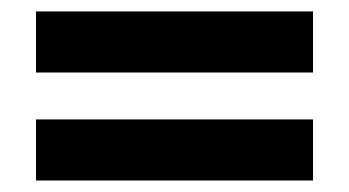

<svg xmlns="http://www.w3.org/2000/svg" viewBox="-20 -520 611 336"><path d="M527.8 -393.1V-500H43V-393.1ZM527.8 -204.1V-311H43V-204.1Z"/></svg>

Font: Sahel
Style: Bold
Weight: 700
Foundry: Saber Rastikerdar (saber.rastikerdar@gmail.com)
Version: Version 3.4.0